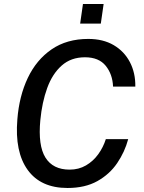

<svg xmlns="http://www.w3.org/2000/svg" viewBox="-20 -927 717 957"><path d="M316.5 10Q183 10 118 -80Q53 -170 66.5 -332Q75.5 -448 118.5 -538.5Q161.5 -629 237.2 -681Q313 -733 420 -733Q494 -733 546.8 -702Q599.5 -671 627.5 -617.2Q655.5 -563.5 654.5 -495.5H543.5Q541 -557 506.8 -599.2Q472.5 -641.5 403.5 -641.5Q334 -641.5 287.5 -600.2Q241 -559 215.2 -488Q189.5 -417 181 -328Q169 -201.5 206.5 -141.5Q244 -81.5 327 -81.5Q372.5 -81.5 408.5 -102.5Q444.5 -123.5 469.5 -158Q494.5 -192.5 507.5 -233.5H619Q602 -170 564.2 -114.2Q526.5 -58.5 465.2 -24.2Q404 10 316.5 10ZM379.5 -809.5 393.5 -907H496.5L482.5 -809.5Z"/></svg>

Font: Public Sans Medium
Style: Italic
Weight: 500
Italic angle: -8°
Designer: The Public Sans project authors (U.S. Web Design System). Libre Franklin designed by Pablo Impallari and Rodrigo Fuenzal
Version: Version 1.007; ttfautohint (v1.8.1) -l 8 -r 50 -G 200 -x 14 